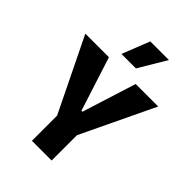

<svg xmlns="http://www.w3.org/2000/svg" viewBox="-256 -1005 1116 1116"><g transform="rotate(45 301.5 -447.5)"><path d="M223 0V-207L2 -660H196L303 -327H311L416 -660H601L385 -208V0ZM353 -725H234L301 -895H454Z"/></g></svg>

Font: Bricolage Grotesque 96pt ExtraBold SemiCondensed ExtraBold
Style: Regular
Weight: 800
Width: 4
Version: Version 1.001;gftools[0.9.33.dev8+g029e19f]